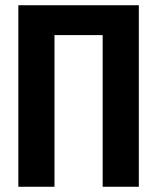

<svg xmlns="http://www.w3.org/2000/svg" viewBox="-20 -713 600 733"><path d="M50 0V-693H510V0H372V-579H188V0Z"/></svg>

Font: Ubuntu Sans Mono
Style: Regular
Weight: 400
Monospace: yes
Designer: Dalton Maag Ltd
Foundry: Dalton Maag Ltd
Version: Version 1.006